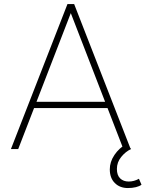

<svg xmlns="http://www.w3.org/2000/svg" viewBox="-20 -739 722 952"><path d="M314.5 -718.8H347.7L627.9 0H591.8L326.2 -686.5H335.9L70.3 0H34.2ZM137.7 -203.1V-234.4H524.4V-203.1ZM524.4 100.6Q524.4 63.5 547.4 29.3Q570.3 -4.9 610.4 -28.3L629.9 0Q602.5 12.7 581.1 39.1Q559.6 65.4 559.6 98.6Q559.6 129.9 575.7 145.5Q591.8 161.1 618.2 161.1Q644.5 161.1 668.9 147.5L681.6 176.8Q671.9 184.6 653.8 189Q635.7 193.4 614.3 193.4Q574.2 193.4 549.3 168.5Q524.4 143.6 524.4 100.6Z"/></svg>

Font: Min Sans VF VF
Style: Regular
Weight: 400
Designer: Jinseong-Kim, NotoSansCJK, Nunito
Foundry: Jinseong-Kim
Version: Version 1.420;Glyphs 3.1.2 (3151)